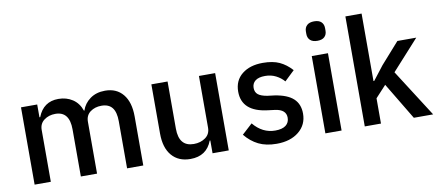

<svg xmlns="http://www.w3.org/2000/svg" viewBox="-68 -1002 2904 1272"><g transform="rotate(-10 1384.0 -366.0)"><path d="M78 0V-520H187V-434H192Q230 -532 331 -532Q385 -532 426 -505Q467 -478 485 -426H488Q503 -472 544 -502Q585 -532 645 -532Q722 -532 765.5 -479Q809 -426 809 -330V0H700V-317Q700 -378 676.5 -408Q653 -438 604 -438Q560 -438 529 -415Q498 -392 498 -349V0H389V-317Q389 -438 294 -438Q250 -438 218.5 -414.5Q187 -391 187 -349V0Z M1271 -86Q1234 12 1125 12Q1045 12 1000 -40.5Q955 -93 955 -189V-520H1064V-203Q1064 -82 1164 -82Q1210 -82 1242.5 -105.5Q1275 -129 1275 -172V-520H1384V0H1275V-86Z M1494 -86 1564 -150Q1625 -76 1711 -76Q1758 -76 1782 -94.5Q1806 -113 1806 -146Q1806 -201 1732 -211L1684 -217Q1513 -238 1513 -372Q1513 -447 1566 -489.5Q1619 -532 1706 -532Q1773 -532 1817.5 -511.5Q1862 -491 1900 -449L1833 -385Q1811 -411 1778.5 -427.5Q1746 -444 1706 -444Q1662 -444 1640 -426.5Q1618 -409 1618 -379Q1618 -350 1637 -334.5Q1656 -319 1698 -312L1746 -306Q1831 -293 1871 -256Q1911 -219 1911 -155Q1911 -80 1854.5 -34Q1798 12 1705 12Q1634 12 1583.5 -13Q1533 -38 1494 -86Z M2024 -670V-687Q2024 -713 2040.5 -728.5Q2057 -744 2089 -744Q2121 -744 2137 -728.5Q2153 -713 2153 -687V-670Q2153 -644 2137 -628.5Q2121 -613 2089 -613Q2057 -613 2040.5 -628.5Q2024 -644 2024 -670ZM2034 0V-520H2143V0Z M2299 0V-740H2408V-286H2413L2485 -379L2610 -520H2737L2555 -319L2759 0H2629L2480 -248L2408 -170V0Z"/></g></svg>

Font: IBM Plex Sans KR Medm
Style: Regular
Weight: 500
Designer: Mike Abbink; Paul van der Laan; Pieter van Rosmalen; Wujin Sim; Chorong Kim; Dohee Lee;
Foundry: Sandoll Inc.
Version: Version 1.003